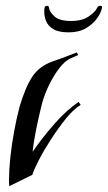

<svg xmlns="http://www.w3.org/2000/svg" viewBox="-20 -629 370 659"><path d="M12 10Q11 5 11 -1.5Q11 -8 11 -15Q11 -46 15.5 -89Q20 -132 28.5 -178Q37 -224 47 -262Q67 -330 91 -366Q115 -402 160 -418Q165 -420 178.5 -424.5Q192 -429 207 -435Q222 -441 233 -445Q244 -449 244 -449L248 -440L221 -428Q203 -420 184 -395.5Q165 -371 149 -338.5Q133 -306 124 -273Q114 -233 105 -189.5Q96 -146 92 -108Q124 -155 166.5 -203.5Q209 -252 250 -279L257 -269Q232 -254 205.5 -221Q179 -188 154.5 -150Q130 -112 113 -79Q96 -46 91 -29ZM215 -518Q181 -518 163 -529Q145 -540 138.5 -556Q132 -572 132 -587Q132 -592 132 -595.5Q132 -599 133 -603Q135 -609 141 -609Q148 -609 148 -603Q150 -588 167 -572.5Q184 -557 224 -557Q262 -557 284.5 -572.5Q307 -588 314 -603Q317 -609 324 -609Q332 -609 330 -603Q328 -588 314.5 -568Q301 -548 276.5 -533Q252 -518 217 -518Z"/></svg>

Font: Kings
Style: Regular
Weight: 400
Designer: Robert E. Leuschke
Foundry: Robert E. Leuschke
Version: Version 1.010; ttfautohint (v1.8.3)